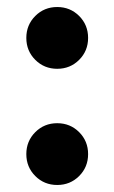

<svg xmlns="http://www.w3.org/2000/svg" viewBox="-20 -527 326 547"><path d="M205.5 -150.5Q231 -125 231 -88Q231 -51 205.5 -25.5Q180 0 143 0Q106 0 80.5 -25.5Q55 -51 55 -88Q55 -125 80.5 -150.5Q106 -176 143 -176Q180 -176 205.5 -150.5ZM205.5 -481.5Q231 -456 231 -419Q231 -382 205.5 -356.5Q180 -331 143 -331Q106 -331 80.5 -356.5Q55 -382 55 -419Q55 -456 80.5 -481.5Q106 -507 143 -507Q180 -507 205.5 -481.5Z"/></svg>

Font: Hind Jalandhar
Style: Bold
Weight: 700
Designer: Namrata Goyal
Foundry: Indian Type Foundry
Version: Version 0.702;PS 1.0;hotconv 1.0.81;makeotf.lib2.5.63406